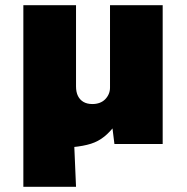

<svg xmlns="http://www.w3.org/2000/svg" viewBox="-20 -555 719 740"><path d="M70 165V-535H273V-222Q273 -200 280.5 -185Q288 -170 302 -162Q316 -154 336 -154Q351 -154 363.5 -158.5Q376 -163 385 -172Q394 -181 399 -192.5Q404 -204 404 -217V-535H607V0H421L410 -89L432 -83Q406 -48 382.5 -29Q359 -10 330.5 -1Q302 8 261 12Q255 12 252 12.5Q249 13 247 13Q245 13 243 13L263 -69L273 165Z"/></svg>

Font: Lexend Deca Black
Style: Regular
Weight: 900
Designer: Bonnie Shaver-Troup, Thomas Jockin
Foundry: Lexend
Version: Version 1.007